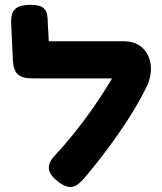

<svg xmlns="http://www.w3.org/2000/svg" viewBox="-20 -755 668 791"><path d="M224 -3Q187 -30 182 -56Q177 -82 203 -111Q246 -157 286 -207Q326 -257 362 -308.5Q398 -360 429.5 -411.5Q461 -463 485 -512L589 -408Q558 -343 516 -276.5Q474 -210 426 -145.5Q378 -81 328 -22Q316 -8 302 3.5Q288 15 269.5 15.5Q251 16 224 -3ZM587 -403 487 -432H115Q72 -432 53.5 -448.5Q35 -465 33 -508L26 -660Q25 -679 29.5 -696.5Q34 -714 51.5 -724.5Q69 -735 105 -735Q142 -735 156.5 -724Q171 -713 174 -695.5Q177 -678 177 -658L181 -585H489Q536 -585 564.5 -560Q593 -535 600 -493.5Q607 -452 587 -403Z"/></svg>

Font: Fredoka SemiExpanded SemiBold
Style: Regular
Weight: 600
Width: 6
Designer: Ben Nathan
Foundry: Milena B. Brandão, Ben Nathan
Version: Version 2.001